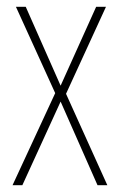

<svg xmlns="http://www.w3.org/2000/svg" viewBox="-20 -547 354 567"><path d="M143 -272 17 0H46L159 -247L268 0H297L175 -270L293 -527H264L159 -294L56 -527H27Z"/></svg>

Font: Noto Sans Georgian ExtraCondensed Thin
Style: Regular
Weight: 100
Width: 2
Designer: Monotype Design Team, Akaki Razmadze
Foundry: Google LLC
Version: Version 2.005